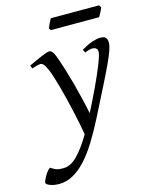

<svg xmlns="http://www.w3.org/2000/svg" viewBox="-216 -706 797 1030"><g transform="rotate(-15 182.5 -190.5)"><path d="M436 -419.9Q436 -403.3 427 -377.2Q418 -351.1 397.7 -307.4Q377.4 -263.7 344.5 -198.7Q311.5 -133.8 264.2 -40Q231.4 23.9 199 76.2Q166.5 128.4 132.3 165.8Q98.1 203.1 61 223.6Q23.9 244.1 -17.6 244.1Q-32.2 244.1 -45.2 241.7Q-58.1 239.3 -67.6 235.6Q-77.1 231.9 -82.8 227.5Q-88.4 223.1 -88.4 219.2Q-88.4 213.4 -83.7 202.9Q-79.1 192.4 -72.3 180.9Q-65.4 169.4 -57.4 159.9Q-49.3 150.4 -42.5 147Q-30.8 154.8 -21.7 159.2Q-12.7 163.6 -4.9 165.5Q2.9 167.5 10.7 167.7Q18.6 168 27.3 168Q66.9 168 104.7 129.6Q142.6 91.3 183.6 21.5Q178.7 -6.8 171.6 -42.5Q164.6 -78.1 156 -115.7Q147.5 -153.3 138.2 -191.2Q128.9 -229 119.6 -262.2Q110.4 -295.4 101.8 -322Q93.3 -348.6 85.9 -363.8Q74.7 -388.7 66.9 -396.2Q59.1 -403.8 50.8 -403.8Q46.4 -403.8 38.3 -402.1Q30.3 -400.4 22.5 -397.9Q13.2 -395.5 2.9 -392.1L-2.9 -410.2Q17.6 -419.4 36.1 -428Q54.7 -436.5 69.6 -442.9Q84.5 -449.2 95.7 -453.1Q106.9 -457 112.8 -457Q119.6 -457 124.8 -453.6Q129.9 -450.2 134.8 -442.9Q139.6 -435.5 144.3 -423.6Q148.9 -411.6 154.8 -395Q164.1 -368.7 175 -332.8Q186 -296.9 197.3 -255.4Q208.5 -213.9 219.2 -169.2Q230 -124.5 238.8 -80.6Q254.4 -111.3 270.3 -143.3Q286.1 -175.3 300.8 -206.5Q315.4 -237.8 327.9 -266.4Q340.3 -294.9 349.9 -318.8Q359.4 -342.8 364.7 -360.1Q370.1 -377.4 370.1 -386.2Q370.1 -410.6 344.2 -412.1Q328.6 -413.6 299.8 -400.9L291 -418.9Q326.2 -439.5 352.8 -448.2Q379.4 -457 396 -457Q404.3 -457 411.6 -455.8Q418.9 -454.6 424.3 -450.7Q429.7 -446.8 432.9 -439.5Q436 -432.1 436 -419.9ZM445.3 -614.3Q443.8 -608.9 440.7 -602.1Q437.5 -595.2 433.8 -588.4Q430.2 -581.5 426.8 -575.2Q423.3 -568.8 420.9 -564.9H152.8L145 -576.7Q147 -581.5 149.9 -588.1Q152.8 -594.7 156 -601.6Q159.2 -608.4 162.6 -615Q166 -621.6 168.9 -626.5H436Z"/></g></svg>

Font: Gentium Basic
Style: Italic
Weight: 400
Italic angle: -8°
Designer: J. Victor Gaultney and Annie Olsen
Foundry: SIL International
Version: Version 1.102; 2013; Maintenance release